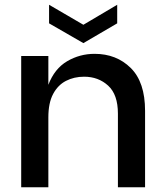

<svg xmlns="http://www.w3.org/2000/svg" viewBox="-20 -786 693 806"><path d="M69 0ZM69 0ZM589 0H475V-309Q475 -389 434 -426.5Q393 -464 333 -464Q291 -464 257 -446.5Q223 -429 203 -391.5Q183 -354 183 -293V0H69V-551H183V-430Q209 -498 262 -529Q315 -560 377 -560Q469 -560 529 -500.5Q589 -441 589 -321ZM330 -605 186 -688V-766L330 -682L472 -766V-688Z"/></svg>

Font: Ulagadi Sans Medium
Style: Regular
Weight: 500
Designer: Ninad Kale (Devanagari), Jonny Pinhorn (Latin)
Foundry: Indian Type Foundry
Version: Version 3.01;March 29, 2020;FontCreator 12.0.0.2522 64-bit; 